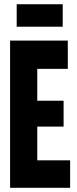

<svg xmlns="http://www.w3.org/2000/svg" viewBox="-20 -893 365 913"><path d="M28 0V-700H302.4V-565.6H157.2V-414H282.4V-291H157.2V-130.6H313.4V0ZM59.4 -766V-872.8H278.2V-766Z"/></svg>

Font: Georama ExtraCondensed Thin
Style: Regular
Weight: 100
Width: 2
Designer: Jean-Baptiste Levee
Foundry: Production Type
Version: Version 1.001